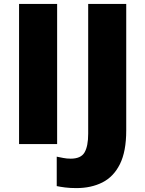

<svg xmlns="http://www.w3.org/2000/svg" viewBox="-20 -734 740 978"><path d="M77.1 0V-713.9H271V0ZM369.1 224.1Q336.4 224.1 311.8 220.9Q287.1 217.8 269 213.9V64Q284.7 66.9 302.2 70.6Q319.8 74.2 340.3 74.2Q392.1 74.2 410.6 42.5Q429.2 10.7 429.2 -53.2V-713.9H623V-69.8Q623 37.6 590.8 102.1Q558.6 166.5 501.5 195.3Q444.3 224.1 369.1 224.1Z"/></svg>

Font: Open Sans ExtraBold
Style: Regular
Weight: 800
Designer: Monotype Design Team
Foundry: Monotype Imaging Inc.
Version: Version 3.003; ttfautohint (v1.8.4)